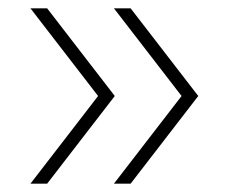

<svg xmlns="http://www.w3.org/2000/svg" viewBox="-20 -510 568 460"><path d="M53 -70 215 -280 53 -490H93L255 -280L93 -70ZM253 -70 415 -280 253 -490H293L455 -280L293 -70Z"/></svg>

Font: Encode Sans Expanded Thin
Style: Regular
Weight: 250
Width: 7
Designer: Multiple Designers
Foundry: Impallari Type
Version: Version 2.000